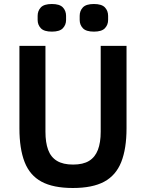

<svg xmlns="http://www.w3.org/2000/svg" viewBox="-20 -927 729 959"><path d="M77 -698H207V-269Q207 -215 220.5 -178.5Q234 -142 264.5 -123.5Q295 -105 345 -105Q395 -105 425 -123.5Q455 -142 469 -178.5Q483 -215 483 -269V-698H612V-286Q612 -184 585.5 -117.5Q559 -51 500.5 -19.5Q442 12 344 12Q246 12 187.5 -19.5Q129 -51 103 -117.5Q77 -184 77 -286ZM239 -769Q200 -769 184 -786Q168 -803 168 -827V-848Q168 -873 184 -890Q200 -907 239 -907Q278 -907 294 -890Q310 -873 310 -848V-827Q310 -803 294 -786Q278 -769 239 -769ZM449 -769Q410 -769 394 -786Q378 -803 378 -827V-848Q378 -873 394 -890Q410 -907 449 -907Q488 -907 504 -890Q520 -873 520 -848V-827Q520 -803 504 -786Q488 -769 449 -769Z"/></svg>

Font: IBM Plex Sans SemiBold
Style: Regular
Weight: 600
Designer: Mike Abbink, Paul van der Laan, Pieter van Rosmalen
Foundry: Bold Monday
Version: Version 3.201